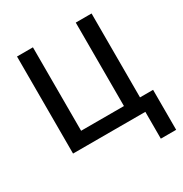

<svg xmlns="http://www.w3.org/2000/svg" viewBox="-204 -870 1167 1223"><g transform="rotate(-30 379.5 -258.5)"><path d="M738.3 -96.7V197.3H625.5V0H93.8V-713.9H210.9V-100.1H525.9V-713.9H642.1V-96.7Z"/></g></svg>

Font: Open Sans SemiBold
Style: Regular
Weight: 600
Designer: Monotype Design Team
Foundry: Monotype Imaging Inc.
Version: Version 3.003; ttfautohint (v1.8.4)